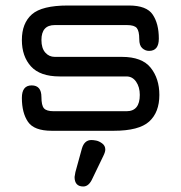

<svg xmlns="http://www.w3.org/2000/svg" viewBox="-20 -470 650 690"><path d="M312.5 170.9 351.6 89.8C356.1 80.7 358.4 73.2 358.4 67.4C358.4 58.3 354.7 50.9 347.2 45.4C339.7 39.9 332.5 36.5 325.7 35.2C318.8 33.9 313.2 33.2 308.6 33.2C291.7 33.2 280.3 43.3 274.4 63.5L251 148.4L248 166C248 188.8 258.5 200.2 279.3 200.2C293 200.2 304 190.4 312.5 170.9ZM166 0H388.7C449.2 0 491.7 -11.1 516.1 -33.2C540.5 -55.3 552.7 -87.2 552.7 -128.9C552.7 -168 542.3 -200.5 521.5 -226.6C500.7 -252.6 466.1 -265.6 418 -265.6H176.8C163.1 -265.6 151.7 -270.8 142.6 -281.2C133.5 -291.7 128.9 -306.6 128.9 -326.2C128.9 -362 144.9 -379.9 176.8 -379.9H436.5C454.1 -379.9 465.8 -376.3 471.7 -369.1C477.5 -362 480.5 -348.6 480.5 -329.1C480.5 -314.1 484 -303.4 491.2 -296.9C498.4 -290.4 506.5 -287.1 515.6 -287.1C539.1 -287.1 550.8 -301.8 550.8 -331.1C550.8 -366.9 543.5 -395.7 528.8 -417.5C514.2 -439.3 485.7 -450.2 443.4 -450.2H223.6C161.8 -450.2 118.8 -439.6 94.7 -418.5C70.6 -397.3 58.6 -366.5 58.6 -326.2C58.6 -287.1 69.5 -255.5 91.3 -231.4C113.1 -207.4 147.5 -195.3 194.3 -195.3H434.6C448.9 -195.3 460.4 -189 469.2 -176.3C478 -163.6 482.4 -147.8 482.4 -128.9C482.4 -89.8 466.5 -70.3 434.6 -70.3H172.9C155.3 -70.3 143.6 -73.9 137.7 -81.1C131.8 -88.2 128.9 -101.6 128.9 -121.1C128.9 -149.1 117.2 -163.1 93.8 -163.1C70.3 -163.1 58.6 -148.1 58.6 -118.2C58.6 -82.4 65.9 -53.7 80.6 -32.2C95.2 -10.7 123.7 0 166 0Z"/></svg>

Font: Jura
Style: DemiBold
Weight: 600
Version: Version 2.5.1